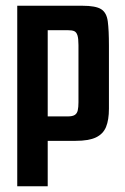

<svg xmlns="http://www.w3.org/2000/svg" viewBox="-20 -490 436 668"><path d="M40 -470H267Q313 -470 332 -458Q351 -446 355 -415.5Q359 -385 359 -331V-112Q359 -73 349 -48.5Q339 -24 314 -12Q289 0 243 0H146V158H40ZM146 -385V-85H216Q232 -85 240 -90Q248 -95 250.5 -106Q253 -117 253 -134V-333Q253 -356 249.5 -367Q246 -378 238.5 -381.5Q231 -385 215 -385Z"/></svg>

Font: Smooch Sans
Style: Bold
Weight: 700
Designer: Robert E. Leuschke
Foundry: Robert E. Leuschke
Version: Version 1.010